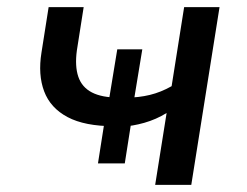

<svg xmlns="http://www.w3.org/2000/svg" viewBox="-20 -517 690 537"><path d="M414 0 446 -201Q417 -183 383.5 -173.5Q350 -164 321 -163L348 -181L329 -60H254L273 -181L299 -164Q217 -164 169 -189.5Q121 -215 103.5 -261.5Q86 -308 96 -370L116 -497H214L195 -376Q189 -332 199 -302.5Q209 -273 237 -258.5Q265 -244 312 -244L284 -233L308 -379H378L354 -233L334 -244Q368 -244 399 -251.5Q430 -259 460 -276L495 -497H594L515 0Z"/></svg>

Font: Nunito Sans 7pt Medium
Style: Italic
Weight: 500
Italic angle: -9°
Designer: Vernon Adams
Foundry: Vernon Adams
Version: Version 3.101;gftools[0.9.27]